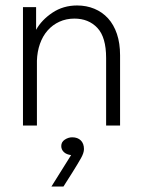

<svg xmlns="http://www.w3.org/2000/svg" viewBox="-20 -459 517 702"><path d="M368 -247Q368 -323 336 -357Q304 -391 252 -391Q222 -391 197 -379.5Q172 -368 154 -347.5Q136 -327 126 -298.5Q116 -270 115 -237V0H64V-433H112V-350Q132 -386 171.5 -412.5Q211 -439 262 -439Q296 -439 325 -427Q354 -415 375 -392Q396 -369 407.5 -335Q419 -301 419 -257V0H368V-247ZM168 223 240 108Q223 106 213.5 97Q204 88 204 75Q204 60 217 51.5Q230 43 244 43Q264 43 275.5 54.5Q287 66 287 86Q287 100 276 119.5Q265 139 245 171L212 223Z"/></svg>

Font: Tilda Sans Light
Style: Regular
Weight: 300
Designer: ParaType Ltd
Foundry: ParaType Ltd
Version: Version 1.009